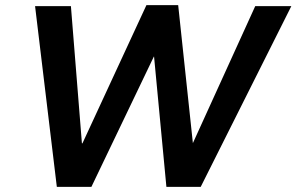

<svg xmlns="http://www.w3.org/2000/svg" viewBox="-20 -724 1158 750"><path d="M202 6 117 -700H257L302 -139L283 -164H302L552 -704H676L736 -141L708 -164H733L977 -700H1118L764 6H630L576 -564L601 -503H581L337 6Z"/></svg>

Font: REM Medium
Style: Italic
Weight: 500
Italic angle: -11°
Designer: Octavio Pardo
Foundry: Ashler Design
Version: Version 1.005;gftools[0.9.28]